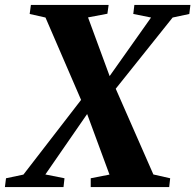

<svg xmlns="http://www.w3.org/2000/svg" viewBox="-48 -763 796 783"><path d="M-28 0 -23.5 -36 47.5 -51 291.5 -367 391.5 -442 568 -691.5 495.5 -706 500 -743H728.5L724 -706L656 -691.5L415.5 -390.5L316 -310.5L137 -51.5L215 -36L211 0ZM322 0V-36L398.5 -51L305 -304.5L284 -352.5L137.5 -691.5L73 -706L78 -743H395L390 -707L311 -692L401 -447.5L422.5 -404.5L577.5 -51.5L646 -36L642 0Z"/></svg>

Font: Merriweather 72pt ExtraBold
Style: Italic
Weight: 800
Italic angle: -7.8°
Version: Version 2.101